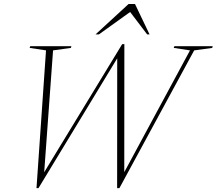

<svg xmlns="http://www.w3.org/2000/svg" viewBox="-20 -938 1092 968"><path d="M938 -684 856 -696.5 859 -705H1052.5L1050 -696.5L959 -684L582 10.5H570.5L571 -657.5L581 -660.5L174 10.5H164L212 -684L129.5 -696.5L132.5 -705H340L337.5 -696.5L247.5 -684L201 -45L177.5 -28L596 -715.5H607L606.5 -45L590 -39.5ZM461.5 -764.5 628.5 -918H660.5L734 -764.5H722L628.5 -887.5H650L478.5 -764.5Z"/></svg>

Font: Newsreader 60pt ExtraLight
Style: Italic
Weight: 250
Italic angle: -17°
Designer: Hugues Gentile
Foundry: Production Type
Version: Version 1.003